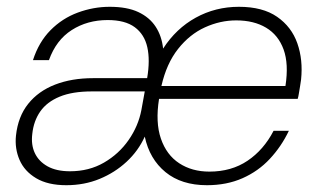

<svg xmlns="http://www.w3.org/2000/svg" viewBox="-20 -533 939 565"><path d="M175 12Q121 12 86.5 -8.5Q52 -29 37.5 -62.5Q23 -96 27 -134Q33 -190 63 -227.5Q93 -265 142 -284Q191 -303 254 -303H413Q422 -356 413.5 -394Q405 -432 376.5 -453Q348 -474 297 -474Q237 -474 191 -444.5Q145 -415 124 -356H77Q94 -409 128.5 -444Q163 -479 209 -496Q255 -513 303 -513Q354 -513 387 -497.5Q420 -482 438 -454.5Q456 -427 460 -390Q498 -449 556 -481Q614 -513 683 -513Q753 -513 795.5 -483.5Q838 -454 855 -405.5Q872 -357 866 -299Q865 -290 863 -279Q861 -268 859.5 -258Q858 -248 856 -242H448Q437 -173 453.5 -125Q470 -77 507.5 -52.5Q545 -28 596 -28Q661 -28 708.5 -60Q756 -92 785 -148H830Q808 -102 774 -65.5Q740 -29 693.5 -8.5Q647 12 589 12Q514 12 467 -26.5Q420 -65 406 -131Q387 -89 352.5 -57Q318 -25 273 -6.5Q228 12 175 12ZM186 -29Q242 -29 286 -54.5Q330 -80 358.5 -121Q387 -162 396 -209L406 -264H250Q193 -264 155.5 -248.5Q118 -233 98.5 -205Q79 -177 75 -139Q71 -107 82.5 -82.5Q94 -58 120 -43.5Q146 -29 186 -29ZM455 -280H820Q830 -345 814.5 -387.5Q799 -430 763 -451.5Q727 -473 675 -473Q628 -473 583 -452.5Q538 -432 504 -389Q470 -346 455 -280Z"/></svg>

Font: DM Sans 17pt ExtraLight
Style: Italic
Weight: 250
Italic angle: -10°
Version: Version 4.004;gftools[0.9.30]